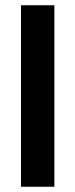

<svg xmlns="http://www.w3.org/2000/svg" viewBox="-20 -711 287 731"><path d="M187 0H60V-691H187Z"/></svg>

Font: Fira Sans Compressed Medium
Style: Regular
Weight: 500
Width: 1
Designer: bBox Type GmbH & Carrois Corporate GbR & Edenspiekermann AG
Foundry: bBox Type GmbH & Carrois Corporate GbR & Edenspiekermann AG
Version: Version 4.301